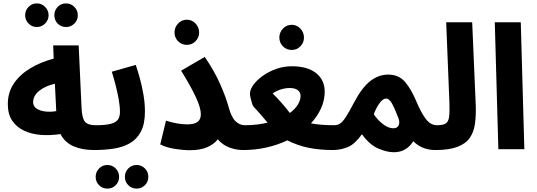

<svg xmlns="http://www.w3.org/2000/svg" viewBox="-20 -878 3162 1130"><path d="M197 -719Q168 -719 148 -739.5Q128 -760 128 -788Q128 -817 148 -837.5Q168 -858 197 -858Q225 -858 245.5 -837.5Q266 -817 266 -788Q266 -760 245.5 -739.5Q225 -719 197 -719ZM369 -719Q339 -719 319.5 -739Q300 -759 300 -788Q300 -817 319.5 -837.5Q339 -858 369 -858Q397 -858 417.5 -837.5Q438 -817 438 -788Q438 -759 417.5 -739Q397 -719 369 -719Z M533 5Q464 5 413 -17Q362 -39 336 -89Q277 -80 222 -84Q167 -88 122.5 -108.5Q78 -129 52 -167.5Q26 -206 26 -265Q26 -335 62 -387.5Q98 -440 159 -476.5Q220 -513 296 -533L293 -611H443L460 -242Q463 -181 480.5 -161Q498 -141 543 -141Q579 -141 596.5 -120Q614 -99 614 -70Q614 -36 592.5 -15.5Q571 5 533 5ZM175 -277Q175 -253 194.5 -239.5Q214 -226 245.5 -222Q277 -218 311 -224L303 -385Q248 -373 211.5 -344Q175 -315 175 -277Z M784 232Q755 232 735 212Q715 192 715 163Q715 134 735 113.5Q755 93 784 93Q813 93 833 113.5Q853 134 853 163Q853 192 833 212Q813 232 784 232ZM612 232Q583 232 563 212Q543 192 543 163Q543 134 563 113.5Q583 93 612 93Q641 93 661 113.5Q681 134 681 163Q681 192 661 212Q641 232 612 232Z M533 5 543 -141Q600 -141 631 -149Q662 -157 674 -174Q686 -191 686 -220Q686 -252 678.5 -294Q671 -336 660 -378.5Q649 -421 638 -456L779 -496Q791 -461 803.5 -415.5Q816 -370 824.5 -319.5Q833 -269 833 -221Q833 -148 809 -103Q785 -58 743.5 -34.5Q702 -11 648 -3Q594 5 533 5Z M1080 -614Q1049 -614 1028 -635.5Q1007 -657 1007 -687Q1007 -717 1028 -739.5Q1049 -762 1080 -762Q1110 -762 1131 -739.5Q1152 -717 1152 -687Q1152 -657 1131 -635.5Q1110 -614 1080 -614Z M1081 -146Q1122 -146 1142 -160Q1162 -174 1162 -206Q1162 -242 1134 -303.5Q1106 -365 1046 -462L1185 -543Q1242 -460 1276 -382.5Q1310 -305 1324 -253Q1341 -189 1365.5 -165Q1390 -141 1421 -141Q1458 -141 1475.5 -120Q1493 -99 1493 -70Q1493 -36 1471.5 -15.5Q1450 5 1411 5Q1369 5 1329.5 -10Q1290 -25 1262 -58Q1239 -29 1199 -11.5Q1159 6 1097 6Q1057 6 1007.5 -2Q958 -10 923 -28L957 -168Q986 -158 1020 -152Q1054 -146 1081 -146Z M1697 -584Q1666 -584 1645 -605.5Q1624 -627 1624 -657Q1624 -687 1645 -709.5Q1666 -732 1697 -732Q1727 -732 1748 -709.5Q1769 -687 1769 -657Q1769 -627 1748 -605.5Q1727 -584 1697 -584Z M1410 5 1420 -141Q1458 -141 1491.5 -145Q1525 -149 1555 -156Q1533 -183 1512.5 -206Q1492 -229 1472 -251Q1468 -255 1463 -270.5Q1458 -286 1454.5 -302.5Q1451 -319 1451 -325Q1451 -351 1471.5 -379Q1492 -407 1527 -432Q1562 -457 1606 -472.5Q1650 -488 1698 -488Q1789 -488 1840 -448Q1891 -408 1891 -338Q1891 -288 1869.5 -240.5Q1848 -193 1810 -152Q1867 -141 1949 -141Q1983 -141 2001 -120.5Q2019 -100 2019 -69Q2019 -36 1997 -15.5Q1975 5 1939 5Q1863 5 1797.5 -8Q1732 -21 1671 -52Q1615 -25 1548.5 -10Q1482 5 1410 5ZM1585 -328Q1613 -300 1638 -271.5Q1663 -243 1686 -213Q1717 -236 1733 -262.5Q1749 -289 1749 -314Q1749 -335 1732.5 -347.5Q1716 -360 1685 -360Q1659 -360 1632.5 -351.5Q1606 -343 1585 -328Z M1937 5 1947 -141Q1967 -141 1982.5 -151.5Q1998 -162 2016.5 -191Q2035 -220 2064 -275Q2109 -361 2158 -400Q2207 -439 2265 -439Q2326 -439 2363 -397Q2400 -355 2434 -273Q2459 -214 2486.5 -177.5Q2514 -141 2552 -141Q2588 -141 2605.5 -120Q2623 -99 2623 -70Q2623 -37 2601.5 -16Q2580 5 2542 5Q2464 5 2412 -47Q2396 -19 2367 -0.5Q2338 18 2298 18Q2258 18 2207 -3.5Q2156 -25 2110 -88Q2070 -31 2028.5 -13Q1987 5 1937 5ZM2180 -206Q2199 -175 2232 -149Q2265 -123 2295 -123Q2317 -123 2325.5 -139Q2334 -155 2326 -180Q2302 -243 2286 -270.5Q2270 -298 2253 -298Q2233 -298 2213.5 -270.5Q2194 -243 2180 -206Z M2542 5 2552 -141Q2587 -141 2603 -151Q2619 -161 2623 -189.5Q2627 -218 2625 -274L2606 -747H2759L2780 -258Q2782 -199 2775.5 -150.5Q2769 -102 2745.5 -67.5Q2722 -33 2673 -14Q2624 5 2542 5Z M2913 0 2892 -747H3045L3066 0Z"/></svg>

Font: Noto Sans Arabic Cond ExtBd
Style: Regular
Weight: 800
Width: 3
Designer: Monotype Design Team, Nadine Chahine, Nizar Qandah and Khaled Hosny
Foundry: Monotype Imaging Inc.
Version: Version 2.012; ttfautohint (v1.8.4.7-5d5b)